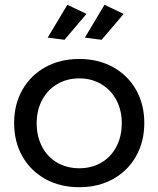

<svg xmlns="http://www.w3.org/2000/svg" viewBox="-20 -778 661 801"><path d="M582 -265Q582 -187 547.5 -126Q513 -65 451.5 -31Q390 3 311 3Q231 3 169.5 -31Q108 -65 73.5 -125.5Q39 -186 39 -265Q39 -343 73.5 -403.5Q108 -464 169.5 -498Q231 -532 311 -532Q390 -532 451.5 -498Q513 -464 547.5 -403.5Q582 -343 582 -265ZM133 -264Q133 -209 155.5 -166Q178 -123 218.5 -99.5Q259 -76 311 -76Q362 -76 402.5 -99.5Q443 -123 465.5 -166Q488 -209 488 -264Q488 -318 465.5 -360.5Q443 -403 402.5 -427Q362 -451 311 -451Q259 -451 218.5 -427Q178 -403 155.5 -360.5Q133 -318 133 -264ZM261 -758 341 -720 249 -612 179 -621ZM416 -758 496 -720 404 -612 334 -621Z"/></svg>

Font: Montserrat arm2
Style: Regular
Weight: 400
Designer: Julieta Ulanovsky
Foundry: Julieta Ulanovsky
Version: Version 6.000